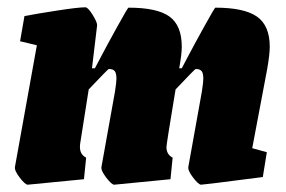

<svg xmlns="http://www.w3.org/2000/svg" viewBox="-20 -497 784 526"><path d="M712 -308 671 -91 711 -80 700 -12Q538 9 531 9Q524 9 509 -10.5Q494 -30 496 -40L533 -246Q537 -272 537 -281Q537 -296 532.5 -302Q528 -308 516 -308Q514 -308 461 -252Q436 -102 436 -94Q436 -74 453 -65L447 -6L293 9Q286 9 271 -10.5Q256 -30 258 -40L295 -246Q299 -272 299 -281Q299 -296 294.5 -302Q290 -308 278 -308Q276 -308 223 -252L200 -106Q199 -101 199 -94Q199 -74 216 -65L210 -6L56 9Q49 9 34 -10.5Q19 -30 21 -40L81 -373L35 -384L47 -453Q78 -459 136 -468Q194 -477 214 -477Q221 -477 234 -456Q247 -435 246 -427L232 -310H240L259 -346Q271 -369 300.5 -422.5Q330 -476 332 -476Q411 -476 444.5 -451.5Q478 -427 478 -369Q478 -349 471 -310H478L497 -346Q509 -369 538.5 -422.5Q568 -476 570 -476Q649 -476 684 -451.5Q719 -427 719 -369Q719 -348 712 -308Z"/></svg>

Font: Grenze Black
Style: Italic
Weight: 900
Italic angle: -10°
Designer: Renata Polastri
Foundry: Omnibus-Type
Version: Version 1.002; ttfautohint (v1.8)